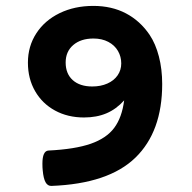

<svg xmlns="http://www.w3.org/2000/svg" viewBox="-20 -610 640 641"><path d="M479.5 -493.7Q499.5 -463.9 510.5 -421.4Q521.5 -378.9 521.5 -329.6Q521.5 -170.4 431.9 -83.5Q342.3 3.4 151.9 10.7Q139.2 11.2 132.1 -1.5Q125 -14.2 122.6 -41.5Q121.6 -49.8 121.6 -63.5Q121.6 -106 141.6 -107.4Q230.5 -111.8 283 -130.1Q335.4 -148.4 361.3 -183.1Q387.2 -217.8 394.5 -274.9Q368.2 -245.6 335.4 -231.7Q302.7 -217.8 260.3 -217.8Q206.1 -217.8 163.6 -241Q121.1 -264.2 97.2 -305.7Q73.2 -347.2 73.2 -400.9Q73.2 -455.6 101.3 -498.8Q129.4 -542 179.2 -566.2Q229 -590.3 291.5 -590.3Q353 -590.3 400.4 -565.4Q447.8 -540.5 479.5 -493.7ZM199.2 -401.4Q199.2 -363.8 222.9 -342.5Q246.6 -321.3 288.1 -321.3Q316.4 -321.3 338.4 -331.1Q360.4 -340.8 372.6 -358.4Q384.8 -376 384.8 -398.4Q384.8 -420.9 373.8 -439.9Q362.8 -459 341.6 -470.2Q320.3 -481.4 292 -481.4Q250 -481.4 224.6 -459.7Q199.2 -438 199.2 -401.4Z"/></svg>

Font: Courier Prime
Style: Bold
Weight: 700
Designer: Alan Dague-Greene, Quote-Unquote Apps
Foundry: Quote-Unquote Apps
Version: Version 3.018